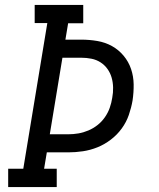

<svg xmlns="http://www.w3.org/2000/svg" viewBox="-20 -755 640 775"><path d="M13 0V-74H74L171 -662H120V-735H316V-661H255L244 -595H308Q341 -595 373 -589.5Q405 -584 432 -569Q459 -554 479 -530Q499 -506 509 -476.5Q519 -447 519.5 -414.5Q520 -382 515 -349Q510 -320 500 -291Q490 -262 471.5 -236.5Q453 -211 427.5 -191.5Q402 -172 373.5 -160.5Q345 -149 315 -144.5Q285 -140 256 -140H169L158 -74H209V0ZM256 -213Q276 -213 296.5 -216.5Q317 -220 337 -228.5Q357 -237 374 -250.5Q391 -264 403.5 -282Q416 -300 423 -320Q430 -340 433 -360Q437 -381 436.5 -402Q436 -423 430.5 -442Q425 -461 413.5 -477Q402 -493 385.5 -503.5Q369 -514 349 -518Q329 -522 308 -522H232L181 -213Z"/></svg>

Font: Iosevka Slab Extended Oblique
Style: Regular
Weight: 400
Width: 7
Italic angle: -9°
Monospace: yes
Designer: Belleve Invis
Foundry: Belleve Invis
Version: Version 11.1.0; ttfautohint (v1.8.3)